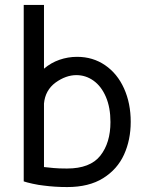

<svg xmlns="http://www.w3.org/2000/svg" viewBox="-20 -747 589 777"><path d="M157 4Q137 2 112 -3.5Q87 -9 76 -13V-727H158V-469Q186 -493 220.5 -505Q255 -517 292 -517Q356 -517 405.5 -483Q455 -449 482 -389Q509 -329 509 -254Q509 -181 482 -121.5Q455 -62 397.5 -26Q340 10 252 10Q202 10 157 4ZM427 -253Q427 -312 408.5 -355Q390 -398 358.5 -420.5Q327 -443 289 -443Q247 -443 205 -413Q163 -382 158 -328V-71L197 -67Q217 -65 251 -65Q345 -65 386 -117Q427 -169 427 -253Z"/></svg>

Font: Bellota
Style: Bold
Weight: 700
Designer: Kemie Guaida
Foundry: Kemie Guaida
Version: Version 4.001